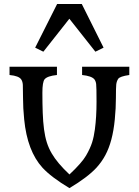

<svg xmlns="http://www.w3.org/2000/svg" viewBox="-20 -928 705 973"><path d="M332 25.4Q239.3 -30.3 195.3 -78.1Q118.2 -162.6 102.5 -323.2Q96.7 -380.9 96.7 -430.9Q96.7 -481 95.7 -497.8Q94.7 -514.6 87.9 -524.9Q76.2 -543.5 28.3 -547.9V-589.8H268.6V-547.9Q220.2 -543 206.1 -526.4Q194.8 -512.2 194.8 -458Q194.8 -403.8 196.5 -356.9Q198.2 -310.1 203.1 -272.9Q208 -235.8 217.3 -206.3Q226.6 -176.8 242.2 -150.4Q270.5 -101.6 332 -43.9Q395 -103 416.3 -139.9Q437.5 -176.8 446.8 -206.3Q456.1 -235.8 460.9 -272.9Q469.2 -335.9 469.2 -411.9Q469.2 -487.8 467.3 -502.4Q465.3 -517.1 458 -526.4Q443.8 -543 396 -547.9V-589.8H635.3V-547.9Q587.4 -541 579.1 -528.6Q570.8 -516.1 569.1 -499.5Q567.4 -482.9 567.4 -431.9Q567.4 -380.9 561.8 -323.2Q556.2 -265.6 544.2 -220.7Q532.2 -175.8 513.7 -141.4Q495.1 -106.9 468.8 -78.1Q424.8 -30.3 332 25.4ZM158.2 -686.5 269.5 -907.7H394.5L504.9 -686.5L463.4 -666L331.5 -833L199.7 -666Z"/></svg>

Font: Metamorphous
Style: Regular
Weight: 400
Designer: James Grieshaber
Foundry: James Grieshaber
Version: Version 1.001